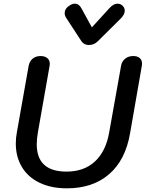

<svg xmlns="http://www.w3.org/2000/svg" viewBox="-20 -1015 793 1045"><path d="M66 -234Q66 -265 72 -296L136 -657Q141 -682 158 -696Q175 -710 201 -710Q224 -710 237.5 -698.5Q251 -687 251 -668Q251 -661 250 -657L186 -293Q180 -259 180 -230Q180 -81 342 -81Q437 -81 496.5 -136Q556 -191 574 -293L639 -657Q643 -681 661 -695.5Q679 -710 705 -710Q728 -710 740.5 -699Q753 -688 753 -669Q753 -661 752 -657L688 -290Q663 -144 574 -67Q485 10 344 10Q259 10 196 -20Q133 -50 99.5 -105.5Q66 -161 66 -234ZM423 -791 340 -918Q332 -931 332 -943Q332 -968 357 -984Q373 -995 387 -995Q410 -995 423 -970L480 -866L575 -970Q597 -995 620 -995Q635 -995 646 -985Q659 -973 659 -957Q659 -938 640 -917L513 -791Q492 -770 464 -770Q437 -770 423 -791Z"/></svg>

Font: Kodchasan SemiBold
Style: Italic
Weight: 600
Italic angle: -10°
Version: Version 1.000; ttfautohint (v1.6)